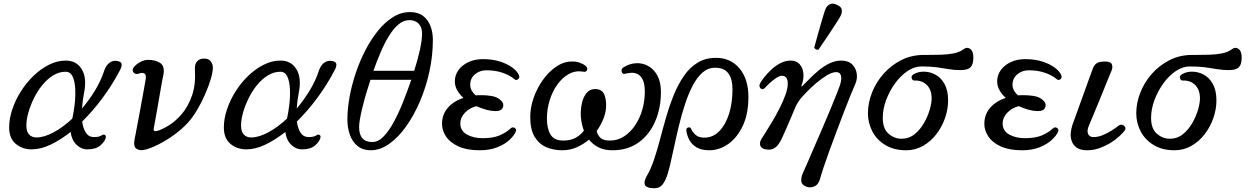

<svg xmlns="http://www.w3.org/2000/svg" viewBox="-20 -809 6834 1049"><path d="M153 7Q101 7 65.5 -23.5Q30 -54 30 -112Q30 -160 47 -211Q64 -262 94 -309.5Q124 -357 163.5 -395Q203 -433 248 -455.5Q293 -478 339 -478Q398 -478 426.5 -431Q455 -384 440 -306Q431 -260 428 -216Q467 -262 499 -314.5Q531 -367 549 -422Q559 -452 578 -466Q597 -480 619 -476Q642 -473 644.5 -459.5Q647 -446 633 -421Q593 -345 540.5 -274Q488 -203 429 -145Q434 -107 449.5 -83.5Q465 -60 494 -60Q510 -60 520.5 -63Q531 -66 538 -71Q544 -76 552.5 -72Q561 -68 557 -54Q552 -35 528 -14Q504 7 457 7Q423 7 397 -19Q371 -45 366 -88Q311 -45 257 -19Q203 7 153 7ZM179 -58Q221 -58 273 -86Q325 -114 375 -161Q383 -196 388 -239.5Q393 -283 391 -323.5Q389 -364 377 -390.5Q365 -417 338 -417Q303 -417 270.5 -397Q238 -377 211.5 -344.5Q185 -312 165.5 -272.5Q146 -233 135 -194Q124 -155 124 -123Q124 -90 139 -74Q154 -58 179 -58Z M772 9Q743 16 725.5 3.5Q708 -9 715 -46Q717 -57 723.5 -90Q730 -123 738 -166.5Q746 -210 754 -253.5Q762 -297 768 -330.5Q774 -364 776 -376Q780 -402 768 -408Q756 -414 739 -407Q720 -400 709.5 -413.5Q699 -427 711 -442Q725 -459 747 -470.5Q769 -482 788 -482Q832 -482 856.5 -464Q881 -446 873 -402Q871 -395 865.5 -364.5Q860 -334 853 -293.5Q846 -253 839 -212.5Q832 -172 826.5 -143Q821 -114 820 -108Q816 -87 840 -94Q867 -102 903.5 -124.5Q940 -147 974 -187Q1008 -227 1029 -287Q1050 -347 1045 -428Q1043 -459 1057 -474Q1071 -489 1095 -489Q1121 -489 1132 -473Q1143 -457 1143 -440Q1143 -416 1131.5 -377Q1120 -338 1100.5 -293.5Q1081 -249 1056.5 -207.5Q1032 -166 1005 -137Q975 -104 933 -73.5Q891 -43 848 -21Q805 1 772 9Z M1326 7Q1274 7 1238.5 -23.5Q1203 -54 1203 -112Q1203 -160 1220 -211Q1237 -262 1267 -309.5Q1297 -357 1336.5 -395Q1376 -433 1421 -455.5Q1466 -478 1512 -478Q1571 -478 1599.5 -431Q1628 -384 1613 -306Q1604 -260 1601 -216Q1640 -262 1672 -314.5Q1704 -367 1722 -422Q1732 -452 1751 -466Q1770 -480 1792 -476Q1815 -473 1817.5 -459.5Q1820 -446 1806 -421Q1766 -345 1713.5 -274Q1661 -203 1602 -145Q1607 -107 1622.5 -83.5Q1638 -60 1667 -60Q1683 -60 1693.5 -63Q1704 -66 1711 -71Q1717 -76 1725.5 -72Q1734 -68 1730 -54Q1725 -35 1701 -14Q1677 7 1630 7Q1596 7 1570 -19Q1544 -45 1539 -88Q1484 -45 1430 -19Q1376 7 1326 7ZM1352 -58Q1394 -58 1446 -86Q1498 -114 1548 -161Q1556 -196 1561 -239.5Q1566 -283 1564 -323.5Q1562 -364 1550 -390.5Q1538 -417 1511 -417Q1476 -417 1443.5 -397Q1411 -377 1384.5 -344.5Q1358 -312 1338.5 -272.5Q1319 -233 1308 -194Q1297 -155 1297 -123Q1297 -90 1312 -74Q1327 -58 1352 -58Z M2006 12Q1963 12 1934.5 -10.5Q1906 -33 1892 -71.5Q1878 -110 1878 -157Q1878 -213 1889.5 -277.5Q1901 -342 1923 -408Q1945 -474 1976 -534Q2007 -594 2045 -641Q2083 -688 2127 -715.5Q2171 -743 2220 -743Q2264 -743 2291.5 -722Q2319 -701 2332 -666.5Q2345 -632 2345 -591Q2345 -506 2326.5 -420Q2308 -334 2275 -256.5Q2242 -179 2199 -118.5Q2156 -58 2106.5 -23Q2057 12 2006 12ZM2014 -33Q2046 -33 2075 -62.5Q2104 -92 2131 -141.5Q2158 -191 2182 -251.5Q2206 -312 2227 -373H2004Q1976 -288 1959 -217.5Q1942 -147 1942 -115Q1942 -33 2014 -33ZM2020 -422H2243Q2263 -485 2274.5 -538Q2286 -591 2286 -626Q2286 -661 2267 -680Q2248 -699 2217 -699Q2185 -699 2157.5 -676Q2130 -653 2105.5 -613.5Q2081 -574 2060 -524.5Q2039 -475 2020 -422Z M2601 12Q2531 12 2485 -9Q2439 -30 2417 -63Q2395 -96 2395 -132Q2395 -184 2427 -220.5Q2459 -257 2512 -274Q2491 -293 2478 -316Q2465 -339 2465 -364Q2465 -398 2484.5 -425.5Q2504 -453 2539 -469.5Q2574 -486 2618 -486Q2670 -486 2711 -473Q2752 -460 2779 -440Q2806 -420 2815 -399Q2821 -385 2811 -376.5Q2801 -368 2791 -376Q2764 -399 2724.5 -412Q2685 -425 2638 -425Q2601 -425 2575 -403Q2549 -381 2549 -346Q2549 -328 2557.5 -313.5Q2566 -299 2579 -288Q2587 -289 2596 -289Q2605 -289 2614 -289Q2634 -289 2662.5 -285Q2691 -281 2709 -267Q2735 -248 2728.5 -225Q2722 -202 2688 -202Q2643 -202 2583 -229Q2546 -220 2520.5 -193.5Q2495 -167 2495 -135Q2495 -94 2531 -74Q2567 -54 2617 -54Q2674 -54 2710 -69.5Q2746 -85 2769 -107Q2780 -117 2791.5 -110.5Q2803 -104 2798 -90Q2790 -70 2765 -46Q2740 -22 2698.5 -5Q2657 12 2601 12Z M3052 12Q3004 12 2964.5 -5Q2925 -22 2901 -61.5Q2877 -101 2877 -170Q2877 -222 2895.5 -274.5Q2914 -327 2945.5 -371.5Q2977 -416 3017.5 -444Q3058 -472 3102 -473Q3127 -474 3147.5 -466.5Q3168 -459 3181 -448Q3192 -438 3187 -426Q3182 -414 3168 -417Q3125 -425 3088.5 -405Q3052 -385 3025 -347Q2998 -309 2983 -260.5Q2968 -212 2968 -162Q2968 -108 2987.5 -74.5Q3007 -41 3057 -41Q3098 -41 3125.5 -56.5Q3153 -72 3170 -95Q3160 -122 3156 -149Q3152 -176 3153 -195Q3155 -254 3177 -290Q3199 -326 3240 -322Q3272 -319 3283 -289Q3294 -259 3291 -220Q3289 -190 3275.5 -157Q3262 -124 3240 -93Q3245 -71 3260.5 -56Q3276 -41 3312 -41Q3355 -41 3390 -64Q3425 -87 3450.5 -125Q3476 -163 3489.5 -210.5Q3503 -258 3503 -307Q3503 -352 3491 -375Q3479 -398 3461 -405.5Q3443 -413 3425 -411Q3407 -409 3395 -406Q3382 -402 3377 -416.5Q3372 -431 3385 -440Q3417 -461 3453 -463.5Q3489 -466 3520.5 -449Q3552 -432 3571.5 -396.5Q3591 -361 3591 -307Q3591 -218 3559.5 -145.5Q3528 -73 3469 -30.5Q3410 12 3326 12Q3280 12 3249 -4.5Q3218 -21 3198 -46Q3168 -21 3131.5 -4.5Q3095 12 3052 12Z M3533 218Q3506 214 3502 197Q3498 180 3514 152Q3536 115 3553.5 62.5Q3571 10 3587 -51Q3603 -112 3621 -174Q3639 -236 3662.5 -293Q3686 -350 3717.5 -395.5Q3749 -441 3792 -467Q3835 -493 3892 -493Q3972 -493 4020.5 -435Q4069 -377 4069 -279Q4069 -186 4038 -121Q4007 -56 3958.5 -22Q3910 12 3855 12Q3813 12 3786.5 -3.5Q3760 -19 3746.5 -44Q3733 -69 3730 -95Q3728 -109 3740 -112.5Q3752 -116 3756 -105Q3764 -86 3781 -71.5Q3798 -57 3828 -57Q3875 -57 3909.5 -92Q3944 -127 3963 -186.5Q3982 -246 3982 -321Q3982 -377 3959.5 -408Q3937 -439 3887 -439Q3848 -439 3818 -412.5Q3788 -386 3764.5 -341Q3741 -296 3722.5 -239.5Q3704 -183 3689.5 -123Q3675 -63 3663 -6.5Q3651 50 3640 96.5Q3629 143 3617 170Q3604 199 3587 211Q3570 223 3533 218Z M4386 211Q4358 200 4357.5 178Q4357 156 4369 131Q4375 119 4390 84Q4405 49 4426 0.5Q4447 -48 4470 -101Q4493 -154 4513.5 -203.5Q4534 -253 4549 -290.5Q4564 -328 4569 -343Q4580 -378 4574.5 -396.5Q4569 -415 4549 -415Q4527 -415 4498.5 -398Q4470 -381 4440.5 -356Q4411 -331 4387 -306Q4363 -281 4350 -265Q4345 -258 4339 -248.5Q4333 -239 4329 -231Q4324 -219 4313.5 -194.5Q4303 -170 4291 -141.5Q4279 -113 4267.5 -87.5Q4256 -62 4249 -47Q4242 -33 4231 -18Q4220 -3 4202.5 4.5Q4185 12 4158 6Q4139 1 4133.5 -14.5Q4128 -30 4141 -51Q4146 -59 4162 -84Q4178 -109 4198.5 -143.5Q4219 -178 4238.5 -216Q4258 -254 4271 -290Q4284 -326 4284 -352Q4284 -395 4252 -395Q4238 -395 4218.5 -381.5Q4199 -368 4182 -352Q4165 -336 4157 -327Q4150 -320 4142 -322.5Q4134 -325 4130.5 -334Q4127 -343 4133 -354Q4140 -367 4156 -387.5Q4172 -408 4194.5 -429Q4217 -450 4244 -464Q4271 -478 4300 -478Q4332 -478 4349.5 -457.5Q4367 -437 4369.5 -406Q4372 -375 4359 -342Q4358 -338 4359.5 -337Q4361 -336 4364 -339Q4379 -354 4402 -377.5Q4425 -401 4452.5 -424Q4480 -447 4511.5 -462.5Q4543 -478 4575 -478Q4615 -478 4636 -457Q4657 -436 4661 -406Q4665 -376 4652 -348Q4644 -330 4628 -291Q4612 -252 4592 -200Q4572 -148 4551 -92Q4530 -36 4511 16Q4492 68 4479 107.5Q4466 147 4461 166Q4452 200 4429 209.5Q4406 219 4386 211ZM4452.2 -538Q4445.6 -535.4 4438.2 -539.2Q4430.8 -543 4428.7 -548.7Q4429.8 -552.8 4435.3 -573.3Q4440.8 -593.8 4448.9 -622.7Q4457 -651.6 4465.6 -680.8Q4474.1 -710 4481 -733.1Q4487.9 -756.1 4492 -763.1Q4499.1 -778.7 4515 -786.2Q4530.9 -793.6 4552.2 -782.8Q4576.6 -772.6 4578.9 -756.6Q4581.2 -740.6 4574 -725Q4570.5 -717.1 4557.8 -697.1Q4545.1 -677.1 4528.3 -651.2Q4511.5 -625.3 4494.6 -600.6Q4477.7 -575.8 4465.7 -558.5Q4453.8 -541.2 4452.2 -538Z M4931 12Q4865 12 4818 -16Q4771 -44 4746.5 -90.5Q4722 -137 4722 -190Q4722 -246 4744 -302.5Q4766 -359 4807 -405.5Q4848 -452 4904 -480.5Q4960 -509 5029 -509Q5035 -509 5040.5 -509Q5046 -509 5053 -509Q5085 -509 5121.5 -510Q5158 -511 5191 -517.5Q5224 -524 5246 -541Q5263 -554 5280.5 -542Q5298 -530 5298 -494Q5298 -457 5282.5 -441.5Q5267 -426 5228 -426Q5194 -426 5165 -431Q5136 -436 5100.5 -441Q5065 -446 5014 -446Q4975 -446 4937 -420Q4899 -394 4869 -352Q4839 -310 4821 -261Q4803 -212 4803 -165Q4803 -106 4834.5 -78.5Q4866 -51 4905 -51Q4946 -51 4976.5 -75.5Q5007 -100 5028 -136.5Q5049 -173 5059.5 -209.5Q5070 -246 5070 -271Q5070 -319 5043.5 -345Q5017 -371 4975 -369Q4965 -369 4961 -382Q4957 -395 4973 -404Q4997 -418 5029 -417.5Q5061 -417 5091 -401Q5121 -385 5140.5 -350Q5160 -315 5160 -260Q5160 -212 5143 -163.5Q5126 -115 5095.5 -75.5Q5065 -36 5023 -12Q4981 12 4931 12Z M5564 12Q5494 12 5448 -9Q5402 -30 5380 -63Q5358 -96 5358 -132Q5358 -184 5390 -220.5Q5422 -257 5475 -274Q5454 -293 5441 -316Q5428 -339 5428 -364Q5428 -398 5447.5 -425.5Q5467 -453 5502 -469.5Q5537 -486 5581 -486Q5633 -486 5674 -473Q5715 -460 5742 -440Q5769 -420 5778 -399Q5784 -385 5774 -376.5Q5764 -368 5754 -376Q5727 -399 5687.5 -412Q5648 -425 5601 -425Q5564 -425 5538 -403Q5512 -381 5512 -346Q5512 -328 5520.5 -313.5Q5529 -299 5542 -288Q5550 -289 5559 -289Q5568 -289 5577 -289Q5597 -289 5625.5 -285Q5654 -281 5672 -267Q5698 -248 5691.5 -225Q5685 -202 5651 -202Q5606 -202 5546 -229Q5509 -220 5483.5 -193.5Q5458 -167 5458 -135Q5458 -94 5494 -74Q5530 -54 5580 -54Q5637 -54 5673 -69.5Q5709 -85 5732 -107Q5743 -117 5754.5 -110.5Q5766 -104 5761 -90Q5753 -70 5728 -46Q5703 -22 5661.5 -5Q5620 12 5564 12Z M5920 12Q5884 12 5864 -1.5Q5844 -15 5836 -36.5Q5828 -58 5830 -81.5Q5832 -105 5839 -126Q5843 -137 5854 -167.5Q5865 -198 5879.5 -238Q5894 -278 5908.5 -318.5Q5923 -359 5934.5 -390.5Q5946 -422 5951 -435Q5958 -454 5972 -463.5Q5986 -473 6018 -473Q6048 -473 6054.5 -458Q6061 -443 6053 -423Q6049 -414 6037 -384.5Q6025 -355 6009 -315.5Q5993 -276 5976.5 -236Q5960 -196 5947 -165Q5934 -134 5929 -122Q5917 -94 5925 -77Q5933 -60 5954 -60Q5979 -60 6004.5 -70.5Q6030 -81 6053 -95.5Q6076 -110 6091 -122Q6101 -130 6111.5 -127Q6122 -124 6127 -115Q6132 -106 6125 -96Q6116 -84 6096.5 -65.5Q6077 -47 6049 -29.5Q6021 -12 5988 0Q5955 12 5920 12Z M6397 12Q6331 12 6284 -16Q6237 -44 6212.5 -90.5Q6188 -137 6188 -190Q6188 -246 6210 -302.5Q6232 -359 6273 -405.5Q6314 -452 6370 -480.5Q6426 -509 6495 -509Q6501 -509 6506.5 -509Q6512 -509 6519 -509Q6551 -509 6587.5 -510Q6624 -511 6657 -517.5Q6690 -524 6712 -541Q6729 -554 6746.5 -542Q6764 -530 6764 -494Q6764 -457 6748.5 -441.5Q6733 -426 6694 -426Q6660 -426 6631 -431Q6602 -436 6566.5 -441Q6531 -446 6480 -446Q6441 -446 6403 -420Q6365 -394 6335 -352Q6305 -310 6287 -261Q6269 -212 6269 -165Q6269 -106 6300.5 -78.5Q6332 -51 6371 -51Q6412 -51 6442.5 -75.5Q6473 -100 6494 -136.5Q6515 -173 6525.5 -209.5Q6536 -246 6536 -271Q6536 -319 6509.5 -345Q6483 -371 6441 -369Q6431 -369 6427 -382Q6423 -395 6439 -404Q6463 -418 6495 -417.5Q6527 -417 6557 -401Q6587 -385 6606.5 -350Q6626 -315 6626 -260Q6626 -212 6609 -163.5Q6592 -115 6561.5 -75.5Q6531 -36 6489 -12Q6447 12 6397 12Z"/></svg>

Font: Zen Old Mincho
Style: Regular
Weight: 400
Designer: Yoshimichi Ohira
Foundry: Positype
Version: Version 1.001